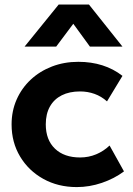

<svg xmlns="http://www.w3.org/2000/svg" viewBox="-20 -784 569 820"><path d="M308 15Q228 15 165 -20Q102 -55 65.8 -115.5Q29.5 -176 29.5 -252.5Q29.5 -310 51 -358.8Q72.5 -407.5 111.2 -443.8Q150 -480 202 -500Q254 -520 314.5 -520Q370 -520 417.2 -505Q464.5 -490 503 -460L437 -351Q413 -372.5 383.8 -383Q354.5 -393.5 322 -393.5Q276.5 -393.5 243.8 -377Q211 -360.5 193.2 -329Q175.5 -297.5 175.5 -253Q175.5 -186.5 214.8 -149Q254 -111.5 322 -111.5Q358.5 -111.5 390.8 -125Q423 -138.5 448 -162.5L509.5 -52Q468 -21 415 -3Q362 15 308 15ZM85 -585 230.5 -764.5H360L503 -585H364L293 -682.5L220 -585Z"/></svg>

Font: Geologica SemiBold
Style: Regular
Weight: 600
Designer: Sindre Bremnes, Frode Helland
Foundry: Monokrom Skriftforlag AS
Version: Version 1.010;gftools[0.9.28]